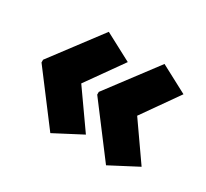

<svg xmlns="http://www.w3.org/2000/svg" viewBox="-105 -676 847 791"><g transform="rotate(30 318.5 -281.0)"><path d="M31 -287 208 -522 338 -453 216 -281 338 -108 208 -40 31 -274ZM296 -287 473 -522 603 -453 482 -281 603 -108 473 -40 296 -274Z"/></g></svg>

Font: Noto Sans Lao SemiCondensed Black
Style: Regular
Weight: 900
Width: 4
Designer: Monotype Design Team
Foundry: Monotype Imaging Inc.
Version: Version 2.003; ttfautohint (v1.8.4.7-5d5b)